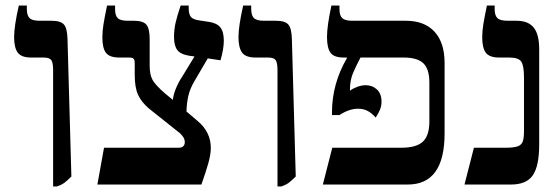

<svg xmlns="http://www.w3.org/2000/svg" viewBox="-20 -667 2024 694"><path d="M172 -414Q172 -440 165.5 -449.5Q159 -459 138 -459H93Q57 -459 44 -477Q31 -495 31 -533Q31 -572 48 -647H77V-634Q77 -612 86.5 -602Q96 -592 123 -592H166Q199 -592 211 -578.5Q223 -565 224 -526L238 -29Q223 -14 213 -6.5Q203 1 186 7H172Z M683 -374Q667 -347 661 -321.5Q655 -296 654 -264L694 -230Q742 -190 742 -132Q742 -109 733 -77Q724 -45 708 0H332L356 -133H626Q637 -133 642 -138Q648 -144 648 -153Q648 -161 644.5 -168Q641 -175 631 -185L518 -275Q491 -298 479 -324.5Q467 -351 467 -396V-438Q467 -451 462.5 -455Q458 -459 446 -459H412Q376 -459 363 -476Q350 -493 350 -532Q350 -554 354 -579Q358 -604 367 -647H396V-633Q396 -611 405.5 -601.5Q415 -592 441 -592H464Q497 -592 509 -578Q521 -564 521 -525V-429Q521 -397 531.5 -378Q542 -359 578 -328L605 -306Q606 -322 615 -345Q624 -368 638 -389L683 -463L667 -465Q633 -470 621 -486Q609 -502 609 -533Q609 -559 614.5 -584Q620 -609 633 -647H662V-638Q662 -616 670 -606Q678 -596 702 -593L735 -588Q763 -584 776 -568.5Q789 -553 789 -520Q789 -490 777 -449L731 -456Z M983 -414Q983 -440 976.5 -449.5Q970 -459 949 -459H904Q868 -459 855 -477Q842 -495 842 -533Q842 -572 859 -647H888V-634Q888 -612 897.5 -602Q907 -592 934 -592H977Q1010 -592 1022 -578.5Q1034 -565 1035 -526L1049 -29Q1034 -14 1024 -6.5Q1014 1 997 7H983Z M1587 -439V-185Q1587 0 1454 0H1147L1181 -133H1431Q1485 -133 1508.5 -155Q1532 -177 1532 -228V-368Q1532 -418 1510 -438.5Q1488 -459 1440 -459H1283Q1266 -427 1255.5 -401.5Q1245 -376 1245 -344V-339Q1255 -347 1271 -353Q1287 -359 1302 -359Q1326 -359 1342.5 -343.5Q1359 -328 1359 -300Q1359 -284 1354 -272Q1349 -260 1344 -252Q1339 -244 1338 -242Q1324 -258 1309 -266Q1294 -274 1274 -274Q1242 -274 1207 -251H1180V-261Q1180 -364 1234 -457V-459H1223Q1187 -459 1174.5 -476.5Q1162 -494 1162 -533Q1162 -574 1178 -647H1207V-634Q1207 -611 1217 -601.5Q1227 -592 1253 -592H1447Q1514 -592 1550.5 -552.5Q1587 -513 1587 -439Z M1693 -133H1807Q1837 -133 1851 -138Q1865 -143 1869.5 -155.5Q1874 -168 1874 -193V-386Q1874 -430 1864 -444.5Q1854 -459 1821 -459H1785Q1749 -459 1736 -476.5Q1723 -494 1723 -532Q1723 -554 1727 -579Q1731 -604 1740 -647H1768V-634Q1768 -611 1778 -601.5Q1788 -592 1815 -592H1847Q1889 -592 1909 -567.5Q1929 -543 1929 -488V-146Q1929 -67 1906 -33.5Q1883 0 1827 0H1659Z"/></svg>

Font: Noto Serif Hebrew SemiBold
Style: Regular
Weight: 600
Designer: Monotype Design Team
Foundry: Monotype Imaging Inc.
Version: Version 1.000